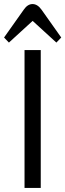

<svg xmlns="http://www.w3.org/2000/svg" viewBox="-31 -927 322 947"><path d="M90 0V-680H170V0ZM86 -879Q105 -907 129.5 -907Q154 -907 174 -879L271 -742L247 -717L130 -824L13 -717L-11 -742Z"/></svg>

Font: Imprima
Style: Regular
Weight: 400
Version: Version 1.001